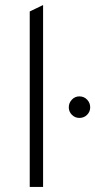

<svg xmlns="http://www.w3.org/2000/svg" viewBox="-20 -742 378 762"><path d="M98 0V-696.5L151 -722V0ZM295 -274Q277.5 -274 265.2 -286.5Q253 -299 253 -316Q253 -333.5 265.2 -346.5Q277.5 -359.5 295 -359.5Q313.5 -359.5 325.8 -346.5Q338 -333.5 338 -316Q338 -299 325.8 -286.5Q313.5 -274 295 -274Z"/></svg>

Font: Overpass ExtraLight
Style: Regular
Weight: 250
Designer: Delve Withrington, Dave Bailey, Thomas Jockin
Foundry: Delve Fonts LLC
Version: Version 4.000